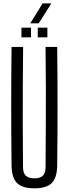

<svg xmlns="http://www.w3.org/2000/svg" viewBox="-20 -1068 392 1096"><path d="M176 7Q107 7 77 -23.2Q47 -53.5 46 -123Q44 -292 44 -461.5Q44 -631 46 -800H112Q111 -687.5 110.2 -571.8Q109.5 -456 110 -340.8Q110.5 -225.5 111.5 -113Q111.5 -80 127.5 -65Q143.5 -50 176 -50Q209.5 -50 224.8 -65Q240 -80 240 -113Q241 -225.5 241.5 -340.8Q242 -456 241.8 -571.8Q241.5 -687.5 240 -800H306.5Q308.5 -631 308.5 -461.5Q308.5 -292 306.5 -123Q305.5 -53.5 275.5 -23.2Q245.5 7 176 7ZM195.5 -855V-910H250.5V-855ZM102.5 -855V-910H157V-855ZM153 -935 223 -1048.5H273L201 -935Z"/></svg>

Font: Big Shoulders Display Thin
Style: Regular
Weight: 400
Version: Version 2.002